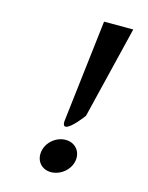

<svg xmlns="http://www.w3.org/2000/svg" viewBox="-96 -657 559 724"><g transform="rotate(15 183.5 -295.0)"><path d="M118 -61C112 -24 136 5 173 5C210 5 246 -24 252 -61C258 -98 233 -127 196 -127C159 -127 124 -98 118 -61ZM334 -595H220L173 -195C172 -184 174 -174 183 -175C204 -177 245 -233 245 -233L246 -234Z"/></g></svg>

Font: Charger Monospace
Style: Regular
Weight: 400
Designer: Jasper
Foundry: Cannot Into Space Fonts
Version: Version 0.980